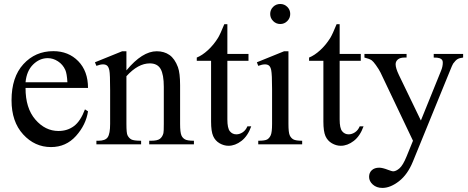

<svg xmlns="http://www.w3.org/2000/svg" viewBox="-20 -714 2317 950"><path d="M106.4 -278.8Q106 -179.2 154.8 -122.6Q203.6 -65.9 269.5 -65.9Q313.5 -65.9 345.9 -90.1Q378.4 -114.3 400.4 -172.9L415.5 -163.1Q405.3 -96.2 356 -41.3Q306.6 13.7 232.4 13.7Q151.9 13.7 94.5 -49.1Q37.1 -111.8 37.1 -217.8Q37.1 -332.5 95.9 -396.7Q154.8 -460.9 243.7 -460.9Q318.8 -460.9 367.2 -411.4Q415.5 -361.8 415.5 -278.8ZM106.4 -307.1H313.5Q311 -350.1 303.2 -367.7Q291 -395 266.8 -410.6Q242.7 -426.3 216.3 -426.3Q175.8 -426.3 143.8 -394.8Q111.8 -363.3 106.4 -307.1Z M605.5 -365.7Q684.1 -460.4 755.4 -460.4Q792 -460.4 818.4 -442.1Q844.7 -423.8 860.4 -381.8Q871.1 -352.5 871.1 -292V-101.1Q871.1 -58.6 877.9 -43.5Q883.3 -31.2 895.3 -24.4Q907.2 -17.6 939.5 -17.6V0H718.3V-17.6H727.5Q758.8 -17.6 771.2 -27.1Q783.7 -36.6 788.6 -55.2Q790.5 -62.5 790.5 -101.1V-284.2Q790.5 -345.2 774.7 -372.8Q758.8 -400.4 721.2 -400.4Q663.1 -400.4 605.5 -336.9V-101.1Q605.5 -55.7 610.8 -44.9Q617.7 -30.8 629.6 -24.2Q641.6 -17.6 678.2 -17.6V0H457V-17.6H466.8Q501 -17.6 512.9 -34.9Q524.9 -52.2 524.9 -101.1V-267.1Q524.9 -347.7 521.2 -365.2Q517.6 -382.8 510 -389.2Q502.4 -395.5 489.7 -395.5Q476.1 -395.5 457 -388.2L449.7 -405.8L584.5 -460.4H605.5Z M1105 -594.2V-447.3H1209.5V-413.1H1105V-123Q1105 -79.6 1117.4 -64.5Q1129.9 -49.3 1149.4 -49.3Q1165.5 -49.3 1180.7 -59.3Q1195.8 -69.3 1204.1 -88.9H1223.1Q1206.1 -41 1174.8 -16.8Q1143.6 7.3 1110.4 7.3Q1087.9 7.3 1066.4 -5.1Q1044.9 -17.6 1034.7 -40.8Q1024.4 -64 1024.4 -112.3V-413.1H953.6V-429.2Q980.5 -439.9 1008.5 -465.6Q1036.6 -491.2 1058.6 -526.4Q1069.8 -544.9 1089.8 -594.2Z M1366.7 -694.3Q1387.2 -694.3 1401.6 -679.9Q1416 -665.5 1416 -645Q1416 -624.5 1401.6 -609.9Q1387.2 -595.2 1366.7 -595.2Q1346.2 -595.2 1331.5 -609.9Q1316.9 -624.5 1316.9 -645Q1316.9 -665.5 1331.3 -679.9Q1345.7 -694.3 1366.7 -694.3ZM1407.2 -460.4V-101.1Q1407.2 -59.1 1413.3 -45.2Q1419.4 -31.2 1431.4 -24.4Q1443.4 -17.6 1475.1 -17.6V0H1257.8V-17.6Q1290.5 -17.6 1301.8 -23.9Q1313 -30.3 1319.6 -44.9Q1326.2 -59.6 1326.2 -101.1V-273.4Q1326.2 -346.2 1321.8 -367.7Q1318.4 -383.3 1311 -389.4Q1303.7 -395.5 1291 -395.5Q1277.3 -395.5 1257.8 -388.2L1251 -405.8L1385.7 -460.4Z M1660.6 -594.2V-447.3H1765.1V-413.1H1660.6V-123Q1660.6 -79.6 1673.1 -64.5Q1685.5 -49.3 1705.1 -49.3Q1721.2 -49.3 1736.3 -59.3Q1751.5 -69.3 1759.8 -88.9H1778.8Q1761.7 -41 1730.5 -16.8Q1699.2 7.3 1666 7.3Q1643.6 7.3 1622.1 -5.1Q1600.6 -17.6 1590.3 -40.8Q1580.1 -64 1580.1 -112.3V-413.1H1509.3V-429.2Q1536.1 -439.9 1564.2 -465.6Q1592.3 -491.2 1614.3 -526.4Q1625.5 -544.9 1645.5 -594.2Z M1783.2 -447.3H1991.7V-429.2H1981.4Q1959.5 -429.2 1948.5 -419.7Q1937.5 -410.2 1937.5 -396Q1937.5 -377 1953.6 -343.3L2062.5 -117.7L2162.6 -364.7Q2170.9 -384.8 2170.9 -404.3Q2170.9 -413.1 2167.5 -417.5Q2163.6 -422.9 2155.3 -426Q2147 -429.2 2126 -429.2V-447.3H2271.5V-429.2Q2253.4 -427.2 2243.7 -421.4Q2233.9 -415.5 2222.2 -399.4Q2217.8 -392.6 2205.6 -361.8L2023.4 84.5Q1997.1 149.4 1954.3 182.6Q1911.6 215.8 1872.1 215.8Q1843.3 215.8 1824.7 199.2Q1806.2 182.6 1806.2 161.1Q1806.2 140.6 1819.6 128.2Q1833 115.7 1856.4 115.7Q1872.6 115.7 1900.4 126.5Q1919.9 133.8 1924.8 133.8Q1939.5 133.8 1956.8 118.7Q1974.1 103.5 1991.7 60.1L2023.4 -17.6L1862.8 -355Q1855.5 -370.1 1839.4 -392.6Q1827.1 -409.7 1819.3 -415.5Q1808.1 -423.3 1783.2 -429.2Z"/></svg>

Font: Jameel Khushkhat-L
Style: Regular
Weight: 400
Version: Version 3.5